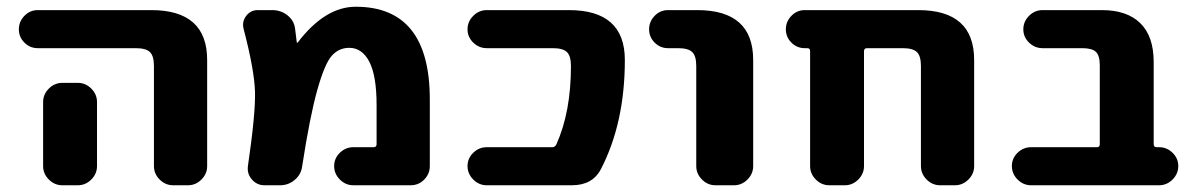

<svg xmlns="http://www.w3.org/2000/svg" viewBox="-20 -550 3559 570"><path d="M165 -304H211Q234 -304 251 -287Q268 -270 268 -247V-160V-57Q268 -34 251 -17Q234 0 211 0H165Q142 0 125 -17Q108 -34 108 -57V-160V-247Q108 -270 125 -287Q142 -304 165 -304ZM92 -407Q69 -407 52.5 -423.5Q36 -440 36 -463Q36 -486 52.5 -503Q69 -520 92 -520H429Q595 -520 595 -372V-57Q595 -34 578 -17Q561 0 538 0H494Q471 0 454 -17Q437 -34 437 -57V-354Q437 -384 425 -395.5Q413 -407 383 -407Z M716 -57Q739 -214 737 -278.5Q735 -343 703 -465Q698 -486 711 -503Q724 -520 745 -520H788Q814 -520 833.5 -504.5Q853 -489 856 -465L861 -425Q861 -423 862 -423Q864 -423 864 -424Q945 -530 1036 -530Q1256 -530 1256 -255V-57Q1256 -34 1239.5 -17Q1223 0 1199 0H1029Q1006 0 989 -17Q972 -34 972 -57Q972 -80 989 -96.5Q1006 -113 1029 -113H1089Q1098 -113 1098 -122V-238Q1098 -325 1076.5 -366.5Q1055 -408 1017 -408Q986 -408 965 -384.5Q944 -361 922 -283Q900 -205 877 -56Q874 -32 855 -16Q836 0 812 0H765Q743 0 728 -17Q713 -34 716 -57Z M1620 -113Q1628 -113 1632 -122Q1675 -218 1675 -354Q1675 -384 1663 -395.5Q1651 -407 1621 -407H1425Q1402 -407 1385 -423.5Q1368 -440 1368 -463Q1368 -486 1385 -503Q1402 -520 1425 -520H1669Q1835 -520 1835 -372Q1835 -185 1764 -48Q1739 0 1678 0H1425Q1402 0 1385 -17Q1368 -34 1368 -57Q1368 -80 1385 -96.5Q1402 -113 1425 -113Z M1963 -407Q1940 -407 1923.5 -423.5Q1907 -440 1907 -463Q1907 -486 1923.5 -503Q1940 -520 1963 -520H2050Q2216 -520 2216 -372V-57Q2216 -34 2199 -17Q2182 0 2159 0H2104Q2081 0 2064 -17Q2047 -34 2047 -57V-354Q2047 -384 2035 -395.5Q2023 -407 1993 -407Z M2369 -407Q2346 -407 2329.5 -423.5Q2313 -440 2313 -463Q2313 -486 2329.5 -503Q2346 -520 2369 -520H2706Q2872 -520 2872 -372V-57Q2872 -34 2855 -17Q2838 0 2815 0H2771Q2748 0 2731 -17Q2714 -34 2714 -57V-354Q2714 -384 2702 -395.5Q2690 -407 2660 -407H2554Q2545 -407 2545 -398V-57Q2545 -34 2528 -17Q2511 0 2488 0H2442Q2419 0 2402 -17Q2385 -34 2385 -57V-398Q2385 -407 2377 -407Z M3041 0Q3018 0 3001 -17Q2984 -34 2984 -57Q2984 -80 3001 -96.5Q3018 -113 3041 -113H3237Q3245 -113 3245 -122V-356Q3245 -385 3233.5 -396Q3222 -407 3193 -407H3075Q3052 -407 3035 -423.5Q3018 -440 3018 -463Q3018 -486 3035 -503Q3052 -520 3075 -520H3251Q3326 -520 3365.5 -481Q3405 -442 3405 -366V-122Q3405 -113 3414 -113H3421Q3444 -113 3461 -96.5Q3478 -80 3478 -57Q3478 -34 3461 -17Q3444 0 3421 0Z"/></svg>

Font: Rounded Mplus 1c ExtraBold
Style: Regular
Weight: 800
Version: Version 1.059.20150529